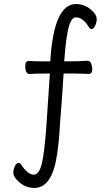

<svg xmlns="http://www.w3.org/2000/svg" viewBox="-20 -746 540 951"><path d="M150 185Q239 185 263 17Q273 -52 277 -129Q288 -266 295 -382Q363 -382 381.5 -381Q400 -380 420 -380Q437 -380 437 -404Q437 -417 431.5 -431Q426 -445 413 -445Q374 -442 298 -442Q308 -581 325 -627Q337 -660 357 -660Q391 -660 422 -609Q427 -602 433 -602Q444 -602 451.5 -619Q459 -636 459 -651Q459 -667 445 -684Q408 -726 356 -726Q246 -726 229 -442Q153 -442 123 -444Q105 -444 105 -419Q105 -379 128 -379Q145 -382 227 -382L211 -140Q201 7 187.5 63Q174 119 148 119Q116 119 84 68Q79 61 72 61Q61 61 53.5 77.5Q46 94 46 110Q46 125 61 142Q99 185 150 185Z"/></svg>

Font: LXGW WenKai Mono TC
Style: Regular
Weight: 400
Designer: LXGW / Fontworks Inc.
Foundry: LXGW / Fontworks Inc.
Version: Version 1.330